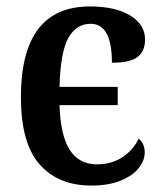

<svg xmlns="http://www.w3.org/2000/svg" viewBox="-20 -567 504 597"><path d="M45 -265Q45 -547 260 -547Q338 -547 384.5 -519Q431 -491 431 -444Q431 -408 408 -390Q385 -372 328 -372Q328 -493 262 -493Q217 -493 192.5 -449Q168 -405 165 -297H346V-240H165Q168 -147 196.5 -101.5Q225 -56 282 -56Q327 -56 361 -78.5Q395 -101 411 -136Q430 -121 430 -93Q430 -68 411.5 -44.5Q393 -21 355.5 -5.5Q318 10 264 10Q161 10 103 -56Q45 -122 45 -265Z"/></svg>

Font: Noto Serif NarrowSemiBold
Style: Regular
Weight: 600
Width: 4
Designer: Monotype Design Team
Foundry: Monotype Imaging Inc.
Version: Version 1.001